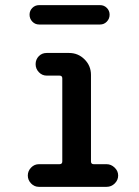

<svg xmlns="http://www.w3.org/2000/svg" viewBox="-20 -725 540 745"><path d="M131.8 -629.9Q116.2 -629.9 105.5 -641.1Q94.7 -652.3 94.7 -668Q94.7 -683.6 105.5 -694.3Q116.2 -705.1 131.8 -705.1H368.2Q383.8 -705.1 394.5 -694.3Q405.3 -683.6 405.3 -668Q405.3 -652.3 394.5 -641.1Q383.8 -629.9 368.2 -629.9ZM130.9 0Q113.3 0 100.6 -13.2Q87.9 -26.4 87.9 -43.9Q87.9 -61.5 100.6 -74.7Q113.3 -87.9 130.9 -87.9H210.9Q221.7 -87.9 221.7 -98.6V-420.9Q221.7 -431.6 210.9 -431.6H161.1Q143.6 -431.6 130.9 -444.8Q118.2 -458 118.2 -476.1Q118.2 -494.1 130.4 -506.8Q142.6 -519.5 161.1 -519.5H248Q283.2 -519.5 308.1 -494.6Q333 -469.7 333 -434.6V-98.6Q333 -87.9 343.8 -87.9H393.6Q411.1 -87.9 424.8 -74.7Q438.5 -61.5 438.5 -43.9Q438.5 -26.4 425.3 -13.2Q412.1 0 393.6 0Z"/></svg>

Font: Rounded-X Mgen+ 1m medium
Style: Regular
Weight: 500
Designer: [Source Han Sans]
Ryoko NISHIZUKA  (kana & ideographs); Paul D. Hunt (Latin, Greek & Cyrillic); Wenlong ZHANG  (bopomofo
Version: Version 1.059.20150602